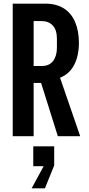

<svg xmlns="http://www.w3.org/2000/svg" viewBox="-20 -749 489 1056"><path d="M50 0V-729H228Q290 -729 331.5 -702.5Q373 -676 393.5 -627Q414 -578 414 -513Q414 -466 402 -426.5Q390 -387 366 -360Q342 -333 306 -320L304 -322L307 -331L421 0H298L206 -293H150V-386H210Q251 -386 272 -413.5Q293 -441 293 -486V-536Q293 -585 270 -609Q247 -633 210 -633H165V0ZM154 287 220 165H163V56H278V161L227 287Z"/></svg>

Font: Hubot Sans Condensed SemiBold
Style: Regular
Weight: 600
Width: 3
Designer: Deni Anggara
Foundry: GitHub, Inc., Subsidiary of Microsoft Corporation
Version: Version 2.000